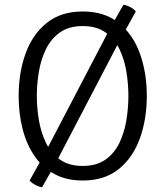

<svg xmlns="http://www.w3.org/2000/svg" viewBox="-20 -743 692 803"><path d="M441 -626 496 -723Q509.5 -721.5 525 -713.2Q540.5 -705 548 -695L483 -578L211 -57L156 40Q142.5 38.5 127 30Q111.5 21.5 104 12L169 -105ZM134 -342Q134 -293 142.5 -241.5Q151 -190 172 -146.2Q193 -102.5 230.5 -75.8Q268 -49 326 -49Q384 -49 421.5 -75.8Q459 -102.5 479.8 -146.2Q500.5 -190 508.8 -241.5Q517 -293 517 -342Q517 -391 508.8 -442.2Q500.5 -493.5 479.8 -537Q459 -580.5 421.5 -607.2Q384 -634 326 -634Q268 -634 230.5 -607.2Q193 -580.5 172 -537Q151 -493.5 142.5 -442.2Q134 -391 134 -342ZM58 -342Q58 -439 87 -519.2Q116 -599.5 175.5 -647.2Q235 -695 326 -695Q417.5 -695 477 -647Q536.5 -599 565.2 -518.8Q594 -438.5 594 -342Q594 -244.5 565 -164.2Q536 -84 476.8 -36Q417.5 12 326 12Q257 12 206.5 -15.8Q156 -43.5 123 -92.5Q90 -141.5 74 -205.5Q58 -269.5 58 -342Z"/></svg>

Font: Signika Negative Light Light
Style: Regular
Weight: 300
Version: Version 2.001